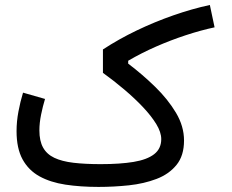

<svg xmlns="http://www.w3.org/2000/svg" viewBox="-20 -736 912 756"><path d="M70.7 -371.2Q59.9 -335.9 52.6 -296.8Q45.2 -257.8 45.2 -219.8Q45.2 -151.8 68.8 -108.6Q92.5 -65.4 135.5 -41.7Q178.5 -18 237.6 -9Q296.8 0 368 0Q427.9 0 487.5 -6.3Q547 -12.7 596.1 -31.4Q645.1 -50 674.9 -86.5Q704.6 -122.9 704.6 -182.7Q704.6 -238.8 672.9 -292Q641.2 -345.1 591.1 -394Q540.9 -443 484.7 -485.5V-496.8Q536.6 -527.2 594.5 -552.6Q652.3 -577.9 711.3 -597.3Q770.3 -616.7 824.9 -628.4L806.3 -716.4Q736.1 -701.3 662.6 -675.6Q589.1 -650 518.2 -616Q447.4 -582 385.3 -541.3V-449.2Q428.3 -418.2 469.2 -383.6Q510.1 -349 543.1 -314.1Q576 -279.2 595.5 -247.2Q614.9 -215.1 614.9 -188.4Q614.9 -150.6 587.1 -129Q559.4 -107.4 506.2 -98.5Q453.1 -89.7 376.4 -89.7Q314.8 -89.7 269.3 -95.1Q223.8 -100.5 194 -114.6Q164.2 -128.7 149.7 -154.9Q135.1 -181 135.1 -222.4Q135.1 -251.6 141.7 -284.3Q148.3 -317.1 157.3 -346.4Z"/></svg>

Font: Estedad-VF-FD Black
Style: Regular
Weight: 900
Designer: Amin Abedi
Version: Version 4.000